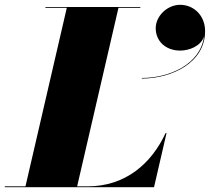

<svg xmlns="http://www.w3.org/2000/svg" viewBox="-70 -779 874 799"><path d="M578 -661.5C578 -609 618 -568.5 680 -568.5C717 -568.5 765.5 -586.5 779 -627C764 -512 636 -454.5 520 -454.5V-452C644 -452 783.5 -517.5 783.5 -649.5C783.5 -715.5 735 -759 680 -759C625.5 -759 578 -712 578 -661.5ZM571 0 623 -225H619C560 -98 452 -3.5 295 -3.5H251L423 -746.5H514V-750H119V-746.5H208L36 -3.5H-50V0Z"/></svg>

Font: Bodoni* 48pt Fatface
Style: Italic
Weight: 900
Italic angle: -13°
Version: Version 2.3